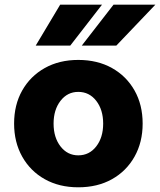

<svg xmlns="http://www.w3.org/2000/svg" viewBox="-20 -781 681 817"><path d="M313 16Q232 16 170.5 -18.5Q109 -53 74.5 -114.5Q40 -176 40 -255Q40 -335 74.5 -396Q109 -457 170.5 -491.5Q232 -526 313 -526Q395 -526 456.5 -491.5Q518 -457 552.5 -396Q587 -335 587 -255Q587 -176 552.5 -114.5Q518 -53 456.5 -18.5Q395 16 313 16ZM313 -120Q360 -120 389.5 -158Q419 -196 419 -255Q419 -314 389.5 -352Q360 -390 313 -390Q267 -390 237.5 -352Q208 -314 208 -255Q208 -196 237.5 -158Q267 -120 313 -120ZM414 -761 279 -587H132L236 -761ZM641 -761 475 -587H328L463 -761Z"/></svg>

Font: Wix Madefor Text ExtraBold
Style: Regular
Weight: 800
Designer: Dalton Maag Ltd
Foundry: Dalton Maag Ltd
Version: Version 3.100